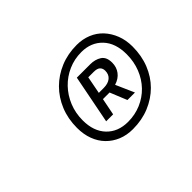

<svg xmlns="http://www.w3.org/2000/svg" viewBox="-79 -896 759 759"><g transform="rotate(-45 300.0 -516.5)"><path d="M311 -320Q277 -320 249 -331.5Q221 -343 200.5 -364Q180 -385 169 -414.5Q158 -444 158 -480Q158 -531 175.5 -573.5Q193 -616 224 -647Q255 -678 297 -695.5Q339 -713 389 -713Q422 -713 450 -701.5Q478 -690 498 -668.5Q518 -647 529.5 -617.5Q541 -588 541 -552Q541 -501 524 -458.5Q507 -416 476.5 -385.5Q446 -355 404 -337.5Q362 -320 311 -320ZM318 -354Q357 -354 391 -368.5Q425 -383 450 -409Q475 -435 489 -470.5Q503 -506 503 -547Q503 -610 469.5 -645Q436 -680 382 -680Q343 -680 309 -665Q275 -650 249.5 -623.5Q224 -597 209.5 -561.5Q195 -526 195 -485Q195 -424 228.5 -389Q262 -354 318 -354ZM361 -590H331L317 -517H344Q369 -517 383 -528.5Q397 -540 397 -561Q397 -574 389 -582Q381 -590 361 -590ZM258 -417 298 -621H373Q400 -621 419.5 -608.5Q439 -596 439 -564Q439 -539 425 -520.5Q411 -502 385 -494L419 -417H377L348 -488H343H311L297 -417Z"/></g></svg>

Font: Source Code Pro
Style: Italic
Weight: 400
Italic angle: -11°
Monospace: yes
Designer: Paul D. Hunt, Teo Tuominen
Foundry: Adobe Systems Incorporated
Version: Version 1.050;PS 1.000;hotconv 16.6.51;makeotf.lib2.5.65220